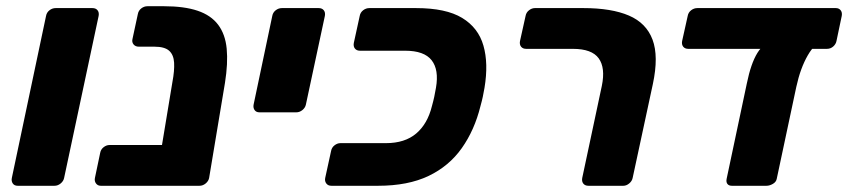

<svg xmlns="http://www.w3.org/2000/svg" viewBox="-20 -597 2726 617"><path d="M37 0Q26 0 21 -7.5Q16 -15 18 -25L128 -546Q130 -557 139 -564Q148 -571 159 -571H277Q288 -571 293.5 -564Q299 -557 297 -546L186 -25Q184 -15 175 -7.5Q166 0 155 0Z M304 0Q294 0 288.5 -7.5Q283 -15 285 -25L302 -106Q304 -117 313 -124Q322 -131 332 -131H653L631 -23Q629 -13 620 -6.5Q611 0 600 0ZM503 0Q492 0 487 -7.5Q482 -15 483 -25L534 -333Q541 -370 539.5 -395.5Q538 -421 523.5 -434Q509 -447 476 -447H426Q415 -447 409 -454.5Q403 -462 406 -473L423 -552Q425 -563 434 -570Q443 -577 454 -577H507Q572 -577 615 -562.5Q658 -548 681 -517.5Q704 -487 708.5 -440.5Q713 -394 703 -331L652 -25Q650 -15 641 -7.5Q632 0 621 0Z M814 -236Q803 -236 798 -243.5Q793 -251 795 -261L855 -546Q857 -557 866 -564Q875 -571 886 -571H1004Q1015 -571 1020.5 -564Q1026 -557 1024 -546L963 -261Q961 -251 952 -243.5Q943 -236 932 -236Z M1045 0Q1034 0 1028.5 -7.5Q1023 -15 1025 -25L1044 -112Q1046 -123 1055 -130Q1064 -137 1074 -137H1220Q1281 -137 1317.5 -168Q1354 -199 1368 -256Q1373 -274 1375.5 -286Q1378 -298 1381 -315Q1391 -373 1367 -403.5Q1343 -434 1282 -434H1137Q1126 -434 1120.5 -441Q1115 -448 1117 -459L1136 -546Q1138 -557 1147 -564Q1156 -571 1167 -571H1317Q1413 -571 1465 -539.5Q1517 -508 1533.5 -450.5Q1550 -393 1537 -315Q1534 -298 1531.5 -286Q1529 -274 1524 -256Q1505 -179 1464 -121Q1423 -63 1357 -31.5Q1291 0 1195 0Z M1871 0Q1860 0 1854.5 -7Q1849 -14 1851 -25L1914 -321Q1926 -379 1904 -409.5Q1882 -440 1821 -440H1671Q1660 -440 1654.5 -447Q1649 -454 1651 -465L1669 -546Q1671 -557 1680 -564Q1689 -571 1699 -571H1855Q1945 -571 2001 -547Q2057 -523 2077 -469.5Q2097 -416 2078 -327L2013 -25Q2011 -15 2002 -7.5Q1993 0 1983 0Z M2332 0Q2322 0 2317.5 -6Q2313 -12 2315 -22L2380 -329Q2393 -393 2414 -427Q2435 -461 2465 -461H2625Q2600 -461 2576 -419.5Q2552 -378 2539 -318L2476 -22Q2474 -12 2463.5 -6Q2453 0 2443 0ZM2192 -440Q2181 -440 2175.5 -447Q2170 -454 2172 -465L2190 -546Q2192 -557 2201 -564Q2210 -571 2221 -571H2666Q2676 -571 2681.5 -564Q2687 -557 2685 -546L2668 -465Q2666 -455 2657.5 -447.5Q2649 -440 2637 -440Z"/></svg>

Font: Rubik
Style: Bold Italic
Weight: 700
Italic angle: -12°
Designer: Hubert and Fischer
Foundry: Hubert and Fischer
Version: Version 2.300;gftools[0.9.30]